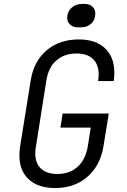

<svg xmlns="http://www.w3.org/2000/svg" viewBox="-20 -939 640 969"><path d="M78 -154Q78 -175 81 -197L135 -533Q150 -629 215 -684.5Q280 -740 378 -740Q463 -740 510 -695.5Q557 -651 557 -573Q557 -553 554 -530H475Q478 -548 478 -563Q478 -614 449 -641.5Q420 -669 367 -669Q304 -669 264 -633.5Q224 -598 214 -533L161 -197Q158 -181 158 -165Q158 -115 187 -88Q216 -61 270 -61Q332 -61 372 -97.5Q412 -134 423 -200L438 -295H285L296 -366H529L502 -200Q486 -103 421 -46.5Q356 10 259 10Q173 10 125.5 -33.5Q78 -77 78 -154ZM373 -801Q349 -801 334 -814.5Q319 -828 319 -849Q319 -879 340.5 -899Q362 -919 392 -919H408Q432 -919 446.5 -905.5Q461 -892 461 -871Q461 -840 441 -820.5Q421 -801 389 -801Z"/></svg>

Font: JetBrains Mono Semi Light
Style: Italic
Weight: 350
Italic angle: -9°
Monospace: yes
Designer: Philipp Nurullin, Konstantin Bulenkov
Foundry: JetBrains
Version: 2.002